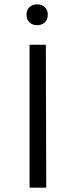

<svg xmlns="http://www.w3.org/2000/svg" viewBox="-20 -864 349 884"><path d="M102 -796Q102 -818 115.5 -831Q129 -844 151 -844Q173 -844 186.5 -831Q200 -818 200 -796Q200 -774 186.5 -761Q173 -748 151 -748Q129 -748 115.5 -761Q102 -774 102 -796ZM116 -658H191L193 0H116Z"/></svg>

Font: Ysabeau SC
Style: Regular
Weight: 400
Designer: Christian Thalmann (Catharsis Fonts)
Version: Version 0.003